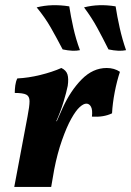

<svg xmlns="http://www.w3.org/2000/svg" viewBox="-20 -734 515 754"><path d="M221 -467Q240 -458 245 -441.5Q250 -425 246 -397Q241 -372 229.5 -334Q218 -296 201 -258H203L226 -310Q257 -378 301 -422.5Q345 -467 399 -467Q429 -467 451 -452Q439 -416 430.5 -372Q422 -328 420 -289Q387 -273 341 -276Q344 -302 337.5 -314.5Q331 -327 319 -327Q308 -327 293 -313.5Q278 -300 260 -268Q242 -236 223.5 -183.5Q205 -131 193 -69L181 0H36L88 -276Q96 -317 96 -336.5Q96 -356 83 -362.5Q70 -369 38 -369Q38 -383 40 -398.5Q42 -414 48 -426Q91 -428 138 -439.5Q185 -451 221 -467ZM406 -540Q383 -586 361.5 -625.5Q340 -665 310 -705Q368 -720 434 -709Q440 -670 450 -625Q460 -580 475 -537Q448 -531 406 -540ZM226 -540Q202 -586 179.5 -625.5Q157 -665 124 -705Q183 -720 252 -709Q258 -670 268 -625Q278 -580 294 -537Q268 -531 226 -540Z"/></svg>

Font: Vollkorn
Style: Bold Italic
Weight: 700
Italic angle: -11°
Designer: Friedrich Althausen
Foundry: Friedrich Althausen
Version: Version 5.000; ttfautohint (v1.8.3)